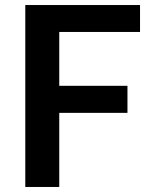

<svg xmlns="http://www.w3.org/2000/svg" viewBox="-20 -743 606 763"><path d="M215.5 -616V-402H486.5V-294.5H215.5V0H80.5V-723H536.5V-616Z"/></svg>

Font: LatoLatin
Style: Bold
Weight: 700
Designer: Lukasz Dziedzic with Adam Twardoch and Botio Nikoltchev
Foundry: tyPoland Lukasz Dziedzic
Version: Version 2.015; 2015-08-06; http://www.latofonts.com/